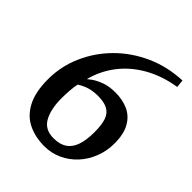

<svg xmlns="http://www.w3.org/2000/svg" viewBox="-189 -764 884 884"><g transform="rotate(45 253.0 -322.0)"><path d="M248 10Q189 10 142.5 -12.5Q96 -35 69 -86Q42 -137 42 -221Q42 -304 75.5 -380.5Q109 -457 168.5 -517Q228 -577 308.5 -613.5Q389 -650 484 -654L488 -616Q402 -602 336.5 -564.5Q271 -527 228.5 -471.5Q186 -416 168 -347Q171 -350 187.5 -362Q204 -374 233.5 -385.5Q263 -397 305 -397Q352 -397 388.5 -380.5Q425 -364 446.5 -326.5Q468 -289 468 -228Q468 -179 451 -135.5Q434 -92 404 -59.5Q374 -27 334 -8.5Q294 10 248 10ZM252 -46Q292 -46 317 -62.5Q342 -79 354 -113Q366 -147 366 -199Q366 -247 356.5 -275Q347 -303 323.5 -316Q300 -329 260 -329Q225 -329 200 -320.5Q175 -312 156 -299Q152 -280 150 -254Q148 -228 148 -203Q148 -131 172 -88.5Q196 -46 252 -46Z"/></g></svg>

Font: Faustina Medium
Style: Italic
Weight: 500
Italic angle: -8°
Designer: Alfonso Garcia
Foundry: http://www.omnibus-type.com
Version: Version 1.200